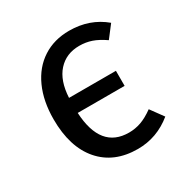

<svg xmlns="http://www.w3.org/2000/svg" viewBox="-133 -650 748 773"><g transform="rotate(-30 241.0 -263.5)"><path d="M409 -105 452 -46Q381 12 292 12Q182 12 119.5 -60Q57 -132 57 -261Q57 -345 85.5 -408Q114 -471 166.5 -505Q219 -539 289 -539Q384 -539 452 -482L409 -426Q377 -448 350.5 -457Q324 -466 294 -466Q233 -466 195.5 -424.5Q158 -383 154 -305H372V-235H154Q163 -63 294 -63Q323 -63 350 -72.5Q377 -82 409 -105Z"/></g></svg>

Font: Fira GO
Style: Regular
Weight: 400
Designer: Carrois Corporate
Foundry: Carrois Corporate GbR
Version: Version 0.300